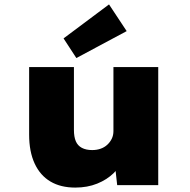

<svg xmlns="http://www.w3.org/2000/svg" viewBox="-20 -839 860 870"><path d="M321 11Q255 11 208.5 -16.5Q162 -44 137 -98Q112 -152 112 -229V-535H315V-250Q315 -219 323.5 -199Q332 -179 351 -169Q370 -159 398 -159Q418 -159 435.5 -165Q453 -171 466 -183Q479 -195 486.5 -210.5Q494 -226 494 -245V-535H697V0H511L499 -108L537 -120Q526 -85 495.5 -55Q465 -25 420.5 -7Q376 11 321 11ZM326 -576 268 -665 474 -819 554 -698Z"/></svg>

Font: Lexend Exa Black
Style: Regular
Weight: 900
Designer: Bonnie Shaver-Troup, Thomas Jockin
Foundry: Lexend
Version: Version 1.007